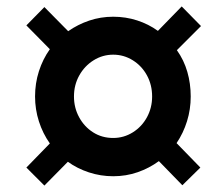

<svg xmlns="http://www.w3.org/2000/svg" viewBox="-20 -545 645 597"><path d="M118 32 62 -24 135 -99Q113 -130 101 -167.5Q89 -205 89 -245Q89 -286 101 -323.5Q113 -361 135 -392L62 -466L118 -523L192 -448Q222 -469 257.5 -481Q293 -493 332 -493Q371 -493 406.5 -481.5Q442 -470 471 -449L545 -525L605 -464L530 -389Q552 -358 562.5 -321.5Q573 -285 573 -245Q573 -205 561.5 -168Q550 -131 529 -100L603 -24L547 31L474 -44Q444 -22 408 -9.5Q372 3 332 3Q293 3 256.5 -9Q220 -21 191 -42ZM332 -116Q365 -116 393 -133.5Q421 -151 437 -180.5Q453 -210 453 -245Q453 -281 437 -310.5Q421 -340 393 -357.5Q365 -375 332 -375Q299 -375 271 -357.5Q243 -340 226.5 -310.5Q210 -281 210 -245Q210 -210 226 -180.5Q242 -151 269.5 -133.5Q297 -116 332 -116Z"/></svg>

Font: Mulish ExtraLight ExtraBold
Style: Italic
Weight: 800
Italic angle: -9°
Version: Version 3.603